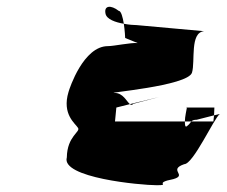

<svg xmlns="http://www.w3.org/2000/svg" viewBox="-20 -728 668 566"><path d="M182 -457C162 -391 202 -364 210 -351C218 -339 178 -327 177 -264C159 -204 394 -182 442 -182C486 -182 429 -188 491 -200C534 -212 474 -227 523 -244C550 -244 611 -380 628 -392L611 -388L609 -370H544C541 -367 539 -362 531 -356C526 -352 525 -359 525 -370H319L323 -411L363 -421C353 -429 343 -454 318 -454C282 -454 534 -474 546 -514C556 -547 539 -633 582 -636L383 -654C375 -654 360 -655 345 -658C348 -638 349 -618 349 -616L386 -601C366 -603 316 -592 298 -592C226 -592 185 -468 182 -457ZM291 -688C286 -712 307 -714 330 -696C337 -696 342 -677 345 -658C321 -662 294 -671 291 -688ZM363 -421 449 -442 373 -422C370 -418 366 -418 363 -421ZM531 -411C532 -414 531 -414 530 -411ZM531 -411H612L611 -388L560 -375C551 -375 547 -373 544 -370H525C525 -384 530 -404 531 -411Z"/></svg>

Font: bitstorm
Style: extobl
Weight: 400
Version: Version 0.2